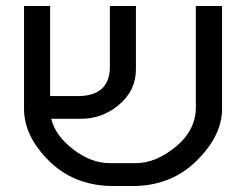

<svg xmlns="http://www.w3.org/2000/svg" viewBox="-20 -620 816 640"><path d="M246.1 -299.8Q343.8 -303.2 346.2 -393.1V-600.1H433.1V-389.2Q433.1 -318.4 377 -271Q321.3 -224.1 251 -224.1H150.9Q164.1 -168 224.1 -122.1Q283.7 -76.2 346.2 -76.2H433.1Q499.5 -76.2 565.9 -130.9Q632.8 -186 632.8 -262.2V-600.1H720.2V-256.8Q720.2 -168.9 637.2 -85.9Q554.2 -2.9 431.2 0H349.1Q224.1 -2.9 142.1 -85Q60.1 -167 60.1 -256.8V-600.1H147V-299.8Z"/></svg>

Font: Miedinger*
Style: Book
Weight: 400
Version: Version 001.000